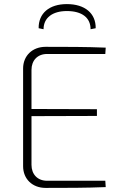

<svg xmlns="http://www.w3.org/2000/svg" viewBox="-20 -919 593 939"><path d="M193 -776C193 -833 238 -865 307 -865C380 -865 423 -833 423 -776L448 -781C449 -854 395 -899 307 -899C221 -899 168 -854 169 -781ZM210 -35C164 -35 134 -66 134 -113V-351L454 -352V-385L134 -386V-577C134 -624 164 -655 210 -655H495L497 -686C401 -690 301 -690 203 -690C138 -690 93 -646 93 -584V-106C93 -44 138 0 203 0C301 0 401 0 497 -4L495 -35Z"/></svg>

Font: Exo 2 Extra Light
Style: Regular
Weight: 250
Designer: Natanael Gama
Version: Version 1.001;PS 001.001;hotconv 1.0.88;makeotf.lib2.5.64775